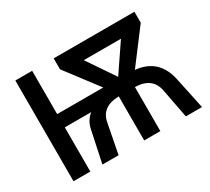

<svg xmlns="http://www.w3.org/2000/svg" viewBox="-146 -1023 1396 1275"><g transform="rotate(-30 551.5 -386.0)"><path d="M547.9 -662.1 690.4 -452.1 833 -662.1ZM308.6 0 359.4 -240.2Q371.1 -300.8 418 -338.9H215.8V0H86.9V-772.5H215.8V-440.4H569.3L380.9 -688.5V-772.5H1000V-688.5L809.6 -436.5Q984.4 -419.9 1021.5 -240.2L1072.3 0H948.2L905.3 -225.6Q882.8 -335 752.9 -337.9V0H628.9V-337.9Q497.1 -335 476.6 -227.5L432.6 0Z"/></g></svg>

Font: Gothic A1
Style: Bold
Weight: 700
Version: Version 2.50